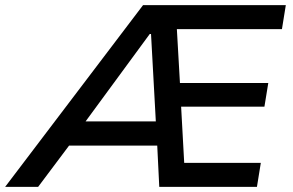

<svg xmlns="http://www.w3.org/2000/svg" viewBox="-73 -725 1135 745"><path d="M-53 0 482 -705H1036L1021 -612H570L611 -652L627 -372L577 -403H968L953 -311H581L628 -344L644 -52L599 -93H939L924 0H545L535 -203L564 -160H170L225 -200L75 0ZM508 -593 243 -232 228 -254H556L533 -229L513 -593Z"/></svg>

Font: Nunito Sans 7pt SemiBold
Style: Italic
Weight: 600
Italic angle: -9°
Designer: Vernon Adams
Foundry: Vernon Adams
Version: Version 3.101;gftools[0.9.27]